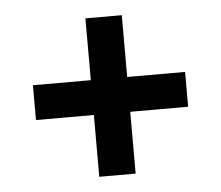

<svg xmlns="http://www.w3.org/2000/svg" viewBox="-38 -566 563 489"><g transform="rotate(-5 243.0 -321.5)"><path d="M197 -119V-277H49V-366H197V-524H290V-366H438V-277H290V-119Z"/></g></svg>

Font: Bricolage Grotesque 96pt Medium
Style: Regular
Weight: 500
Designer: Mathieu Triay
Foundry: Atelier Triay
Version: Version 1.001; ttfautohint (v1.8.4.7-5d5b);gftools[0.9.33.de